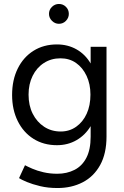

<svg xmlns="http://www.w3.org/2000/svg" viewBox="-20 -736 627 968"><path d="M270 212Q222 212 182.5 202.5Q143 193 115.5 181.5Q88 170 76 162L106 97Q119 104 143 114.5Q167 125 199.5 132.5Q232 140 269 140Q317 140 355.5 120.5Q394 101 415.5 59.5Q437 18 437 -47V-100Q410 -55 366 -29.5Q322 -4 267 -4Q200 -4 149 -36Q98 -68 69.5 -125.5Q41 -183 41 -257Q41 -333 69.5 -390.5Q98 -448 149 -480Q200 -512 267 -512Q322 -512 366 -487Q410 -462 437 -416V-500H517V-48Q517 38 485 96Q453 154 397 183Q341 212 270 212ZM286 -73Q330 -73 364 -97Q398 -121 417 -162.5Q436 -204 436 -259Q436 -312 416.5 -353.5Q397 -395 363.5 -418.5Q330 -442 285 -442Q238 -442 201.5 -418.5Q165 -395 144.5 -353.5Q124 -312 124 -259Q124 -204 145 -162.5Q166 -121 202.5 -97Q239 -73 286 -73ZM277 -616Q257 -616 242 -631Q227 -646 227 -666Q227 -687 242 -701.5Q257 -716 277 -716Q298 -716 312.5 -701.5Q327 -687 327 -666Q327 -646 312.5 -631Q298 -616 277 -616Z"/></svg>

Font: Figtree Light
Style: Regular
Weight: 400
Version: Version 2.002